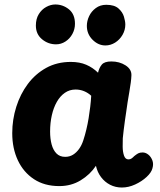

<svg xmlns="http://www.w3.org/2000/svg" viewBox="-20 -829 716 858"><path d="M34.7 -234Q34.7 -294.6 52.7 -351.6Q70.7 -408.7 104.4 -453.8Q138.2 -499 186.6 -525.7Q235 -552.3 296.6 -552.3Q335.9 -552.3 365.2 -539.7Q394.6 -527.1 418.1 -504.1Q423.1 -526.1 434.9 -540.3Q446.8 -554.4 477.6 -554.4Q513.9 -554.4 541.1 -536.9Q568.3 -519.3 567.3 -492.4Q566.3 -465.3 558 -418.7Q549.7 -372 543.7 -327Q541.7 -313 538.4 -291Q535.2 -269 532.7 -247.5Q530.2 -226 528.7 -211Q527.9 -195.9 528.2 -173.2Q528.4 -150.6 534.2 -133.6Q540 -116.7 554 -116.7Q561.9 -116.7 567.8 -120.8Q573.7 -124.9 580.1 -131.6Q589.8 -139.4 597.3 -143.6Q604.9 -147.7 617.2 -147.7Q630.6 -147.7 642.5 -138.3Q654.4 -128.9 660.7 -112.8Q667 -96.7 661.3 -77.2Q656.7 -58.2 635.1 -38.2Q613.4 -18.1 583.9 -4.6Q554.4 9 524.6 9Q495.8 9 471.8 -3.4Q447.9 -15.8 431.6 -37.5Q415.2 -59.2 408.7 -88.1Q382.6 -48.8 340.3 -23.1Q298.1 2.6 245 2.6Q178.7 2.6 131.8 -28.3Q84.9 -59.2 59.8 -112.6Q34.7 -166 34.7 -234ZM203.9 -241.1Q203.9 -209.2 210.7 -183.7Q217.6 -158.1 232.4 -143.1Q247.2 -128.1 271.3 -128.1Q290.8 -128.1 306.1 -137.5Q321.4 -146.9 333.3 -163.4Q345.2 -180 352.3 -202Q360 -225.4 365.9 -250.4Q371.9 -275.3 376.1 -301.2Q380.3 -327.1 383.3 -352.3Q386.3 -377.4 387.6 -401.1Q373.7 -414.1 355.9 -421.5Q338.1 -428.9 317.7 -428.9Q291 -428.9 269.9 -414.3Q248.8 -399.7 234.1 -374Q219.4 -348.3 211.7 -314.3Q203.9 -280.2 203.9 -241.1ZM230.4 -630.9Q195.1 -630.9 167.7 -653.7Q140.3 -676.4 140.3 -714.9Q140.3 -744.8 153.3 -765.8Q166.3 -786.9 186.5 -797.9Q206.7 -809 227.3 -809Q261.3 -809 288.2 -787.2Q315 -765.4 315 -722.6Q315 -698.3 303.4 -677.1Q291.8 -655.9 272.3 -643.4Q252.9 -630.9 230.4 -630.9ZM450.9 -625.9Q419.1 -625.9 393.6 -651.4Q368.1 -676.9 368.1 -713.6Q368.1 -735 378.2 -756.7Q388.3 -778.3 408.1 -792.9Q427.8 -807.6 454.9 -807.6Q491.1 -807.6 509.5 -791.2Q527.9 -774.8 533.9 -754.3Q540 -733.9 540 -719.4Q540 -694.7 527.5 -673.1Q515 -651.6 494.6 -638.7Q474.1 -625.9 450.9 -625.9Z"/></svg>

Font: Playpen Sans Arabic
Style: Regular
Weight: 400
Designer: Azza Alameddine, Laura Meseguer, Veronika Burian, José Scaglione
Foundry: TypeTogether
Version: Version 2.000